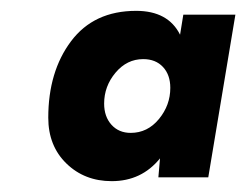

<svg xmlns="http://www.w3.org/2000/svg" viewBox="-20 -727 454 354"><path d="M69 -510Q69 -595 111 -651Q153 -707 231 -707Q290 -707 312 -663L318 -700H414L364 -400H272L275 -435Q241 -393 186 -393Q136 -393 102.5 -425.5Q69 -458 69 -510ZM221 -482Q252 -482 273 -507.5Q294 -533 294 -565Q294 -589 280.5 -603.5Q267 -618 244 -618Q214 -618 193 -593Q172 -568 172 -536Q172 -512 185.5 -497Q199 -482 221 -482Z"/></svg>

Font: Oak Sans
Style: Bold Italic
Weight: 700
Italic angle: -9.5°
Foundry: Erik Kennedy, Walven
Version: Version 1.000